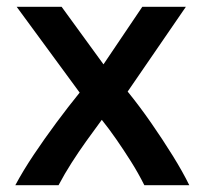

<svg xmlns="http://www.w3.org/2000/svg" viewBox="-20 -544 600 564"><path d="M25 0Q48 -43 79.5 -90Q111 -137 145.5 -183.5Q180 -230 214 -272L29 -524H161L284 -355L398 -524H526L355 -275Q390 -232 424 -183Q458 -134 487.5 -86.5Q517 -39 536 0H404Q386 -36 364.5 -70Q343 -104 321.5 -135Q300 -166 279 -192Q256 -161 233.5 -129.5Q211 -98 190.5 -66Q170 -34 152 0Z"/></svg>

Font: Ubuntu Sans Mono SemiBold
Style: Regular
Weight: 600
Monospace: yes
Designer: Dalton Maag Ltd
Foundry: Dalton Maag Ltd
Version: Version 1.006